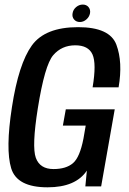

<svg xmlns="http://www.w3.org/2000/svg" viewBox="-20 -796 550 820"><path d="M183 4Q52.5 4 27.8 -77.2Q3 -158.5 31 -338.5Q59.5 -523.5 116 -601.8Q172.5 -680 313.5 -680Q449 -680 477 -605.2Q505 -530.5 486.5 -423H375.5Q392.5 -524.5 375 -563.5Q357.5 -602.5 301.5 -602.5Q243.5 -602.5 207.2 -560.2Q171 -518 141.5 -333.5Q115.5 -170 133 -122Q150.5 -74 208.5 -74Q262 -74 291.5 -99Q321 -124 336.5 -204.5L346 -259.5H248.5L261 -329H470L412 0H344.5L351 -67.5Q303.5 4 183 4ZM321 -702Q305.5 -702 296.2 -713Q287 -724 290 -739.5Q292.5 -755 305.2 -765.8Q318 -776.5 333.5 -776.5Q349 -776.5 358 -765.8Q367 -755 364.5 -739.5Q361.5 -724 349 -713Q336.5 -702 321 -702Z"/></svg>

Font: Anybody Medium
Style: Italic
Weight: 500
Italic angle: -10°
Designer: Tyler Finck
Foundry: Etcetera Type Company
Version: Version 1.010; ttfautohint (v1.8.3) -l 8 -r 50 -G 200 -x 14 